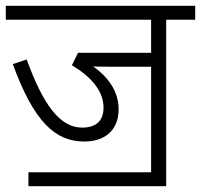

<svg xmlns="http://www.w3.org/2000/svg" viewBox="-20 -642 693 662"><path d="M78 -48V0H553V-574H653V-622H0V-574H501V-460H249L228 -417C290 -380 337 -331 337 -271C337 -228 314 -202 263 -202C187 -202 129 -280 72 -437L24 -421C97 -222 170 -154 271 -154C339 -154 389 -191 389 -265C389 -326 354 -376 301 -413C316 -412 335 -412 355 -412H501V-48Z"/></svg>

Font: Noto Sans Devanagari SemiCondensed Light
Style: Regular
Weight: 300
Width: 4
Designer: Jelle Bosma - Monotype Design Team
Foundry: Monotype Imaging Inc.
Version: Version 2.004